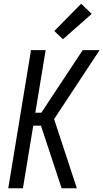

<svg xmlns="http://www.w3.org/2000/svg" viewBox="-20 -1002 550 1022"><path d="M308 0 198 -333H157L102 0H24L145 -735H223L168 -402H200L420 -735H510L268 -368L389 0ZM315 -793 269 -837 412 -982 468 -928Z"/></svg>

Font: Iosevka Term Oblique
Style: Regular
Weight: 400
Italic angle: -9°
Monospace: yes
Designer: Belleve Invis
Foundry: Belleve Invis
Version: Version 31.4.0